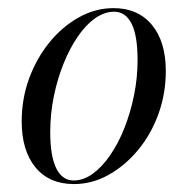

<svg xmlns="http://www.w3.org/2000/svg" viewBox="-20 -446 467 477"><path d="M163.7 11.3Q102.4 11.3 68.1 -30.2Q33.9 -71.8 33.9 -144.4Q33.9 -200.8 52.4 -251.2Q71 -301.6 102.8 -340.7Q134.7 -379.8 175.8 -402.8Q216.9 -425.8 262.1 -425.8Q322.6 -425.8 357.3 -384.3Q391.9 -342.7 391.9 -269.4Q391.9 -213.7 373.8 -163.3Q355.6 -112.9 323.4 -73.8Q291.1 -34.7 250 -11.7Q208.9 11.3 163.7 11.3ZM162.9 2.4Q187.1 2.4 210.1 -14.1Q233.1 -30.6 253.2 -59.7Q273.4 -88.7 288.7 -127Q304 -165.3 312.9 -208.9Q321.8 -252.4 321.8 -296.8Q321.8 -357.3 306.9 -387.1Q291.9 -416.9 263.7 -416.9Q239.5 -416.9 216.1 -400.4Q192.7 -383.9 173 -354.8Q153.2 -325.8 137.9 -287.9Q122.6 -250 113.7 -206.5Q104.8 -162.9 104.8 -117.7Q104.8 -58.1 119.8 -27.8Q134.7 2.4 162.9 2.4Z"/></svg>

Font: Playfair 144pt Light
Style: Italic
Weight: 300
Italic angle: -15.6°
Designer: Claus Eggers Sørensen
Foundry: Claus Eggers Sørensen
Version: Version 2.001;gftools[0.9.30]